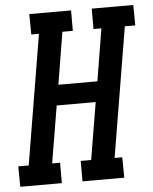

<svg xmlns="http://www.w3.org/2000/svg" viewBox="-75 -779 658 824"><g transform="rotate(-5 254.5 -367.5)"><path d="M-21 0 -22 -88H23L116 -647H83L82 -735H262V-647H217L180 -422H348L385 -647H351V-735H530L531 -647H486L393 -88H426L427 0H247V-88H292L333 -334H165L124 -88H158V0Z"/></g></svg>

Font: Iosevka Curly Slab Semibold
Style: Italic
Weight: 600
Italic angle: -9°
Monospace: yes
Designer: Belleve Invis
Foundry: Belleve Invis
Version: Version 22.1.2; ttfautohint (v1.8.4)